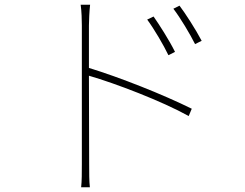

<svg xmlns="http://www.w3.org/2000/svg" viewBox="-20 -765 1040 814"><path d="M631 -695 604 -682C633 -643 674 -573 694 -531L722 -545C698 -594 653 -664 631 -695ZM741 -741 715 -728C745 -689 786 -620 807 -578L835 -592C810 -640 764 -711 741 -741ZM327 -69C327 -34 327 4 324 29H361C358 4 358 -34 358 -69L357 -444C468 -412 667 -336 780 -273L793 -304C672 -364 488 -437 357 -477V-657C357 -676 359 -719 362 -745H322C326 -718 327 -678 327 -657C327 -574 327 -104 327 -69Z"/></svg>

Font: Noto Sans CJK SC Thin
Style: Regular
Weight: 100
Designer: Ryoko NISHIZUKA 西塚涼子 (kana, bopomofo & ideographs); Paul D. Hunt (Latin, Greek & Cyrillic); Sandoll Communications 산돌커뮤니
Foundry: Adobe
Version: Version 2.004;hotconv 1.0.118;makeotfexe 2.5.65603